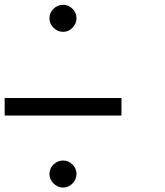

<svg xmlns="http://www.w3.org/2000/svg" viewBox="-20 -828 707 822"><path d="M209.2 -123.8Q226.7 -140.8 250 -140.8Q273.3 -140.8 290.4 -123.8Q307.5 -106.7 307.5 -83.3Q307.5 -60 290.4 -42.5Q273.3 -25 250 -25Q226.7 -25 209.2 -42.5Q191.7 -60 191.7 -83.3Q191.7 -106.7 209.2 -123.8ZM209.2 -790.4Q226.7 -807.5 250 -807.5Q273.3 -807.5 290.4 -790.4Q307.5 -773.3 307.5 -750Q307.5 -726.7 290.4 -709.2Q273.3 -691.7 250 -691.7Q226.7 -691.7 209.2 -709.2Q191.7 -726.7 191.7 -750Q191.7 -773.3 209.2 -790.4ZM0 -408.3H500V-333.3H0Z"/></svg>

Font: 0xA000-Mono
Style: Mono
Weight: 400
Version: Version 0.1